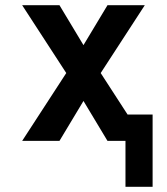

<svg xmlns="http://www.w3.org/2000/svg" viewBox="-20 -540 640 736"><path d="M461 176V0H392L300 -153L208 0H65L234 -260L65 -520H208L300 -367L392 -520H535L366 -260L469 -101H565V176Z"/></svg>

Font: Iosevka Aile
Style: Bold
Weight: 700
Designer: Belleve Invis
Foundry: Belleve Invis
Version: Version 28.0.1; ttfautohint (v1.8.4)